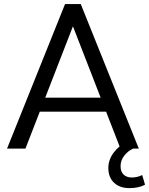

<svg xmlns="http://www.w3.org/2000/svg" viewBox="-20 -739 741 955"><path d="M303.5 -718.8H381.7L670.4 0H579L322.9 -659.4H362.7L106.6 0H15.1ZM152 -183.7V-253.1H533.6V-183.7ZM518.9 96.6Q518.9 56.5 544.3 21.6Q569.6 -13.3 613.3 -35.3L642.7 0Q616.1 12 597.9 35.4Q579.7 58.8 579.7 87.6Q579.7 115.2 595.1 129.6Q610.5 143.9 635.7 143.9Q662.1 143.9 687.3 131.7L701.4 179.7Q685.8 188.2 666.6 192.4Q647.5 196.7 623.8 196.7Q575.7 196.7 547.3 169.9Q518.9 143.2 518.9 96.6Z"/></svg>

Font: Min Sans VF VF
Style: Regular
Weight: 400
Designer: Jinseong-Kim, NotoSansCJK, Nunito
Foundry: Jinseong-Kim
Version: Version 1.420;Glyphs 3.1.2 (3151)